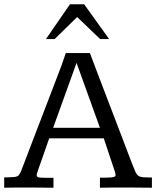

<svg xmlns="http://www.w3.org/2000/svg" viewBox="-25 -878 731 898"><path d="M-5.4 0V-48.3Q27.3 -48.8 42.2 -50.3Q57.1 -51.8 63.2 -59.1Q69.3 -66.4 75.7 -83.5Q76.7 -85.4 86.9 -112.5Q97.2 -139.6 113.8 -182.9Q130.4 -226.1 149.9 -277.3Q169.4 -328.6 189.2 -379.6Q209 -430.7 225.3 -473.9Q241.7 -517.1 252.2 -544.2Q262.7 -571.3 263.2 -573.2L282.7 -629.9H395.5Q395.5 -629.9 406 -602.1Q416.5 -574.2 433.8 -528.6Q451.2 -482.9 472.2 -428Q493.2 -373 514.4 -317.9Q535.6 -262.7 553.2 -216.1Q570.8 -169.4 582 -140.4Q593.3 -111.3 593.8 -109.9Q602.5 -86.9 608.4 -74.2Q614.3 -61.5 622.1 -55.9Q629.9 -50.3 644.5 -49.1Q659.2 -47.9 685.5 -47.9V0Q658.7 0 631.6 -0.5Q604.5 -1 575.7 -1Q544.4 -1 515.1 -1Q485.8 -1 442.4 0V-46.9Q453.6 -46.9 462.4 -46.9Q471.2 -46.9 478.5 -47.4Q500.5 -47.9 508.1 -50.5Q515.6 -53.2 515.6 -60.1Q515.6 -62.5 514.6 -66.7Q513.7 -70.8 512.2 -75.7L460.4 -231H205.1Q204.6 -230 199.2 -214.4Q193.8 -198.7 186 -176.3Q178.2 -153.8 170.2 -131.1Q162.1 -108.4 156.7 -93Q151.4 -77.6 151.4 -77.1Q146.5 -64.9 146.5 -59.6Q146.5 -50.3 156.5 -48.3Q166.5 -46.4 189.9 -46.4Q197.3 -46.4 206.1 -46.4Q214.8 -46.4 225.1 -46.4V0Q198.2 0 170.7 -0.5Q143.1 -1 115.7 -1Q85.9 -1 60.1 -1Q34.2 -1 -5.4 0ZM223.6 -280.3H442.4L333 -584ZM189.9 -695.3 302.2 -857.9H368.7L485.4 -695.3H443.4L335.9 -798.3L230.5 -695.3Z"/></svg>

Font: Kameron
Style: Regular
Weight: 400
Designer: Vernon Adams
Foundry: Vernon Adams
Version: Version 1.100